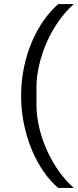

<svg xmlns="http://www.w3.org/2000/svg" viewBox="-20 -780 380 937"><path d="M83 -312Q83 -384 97 -451Q111 -518 135.5 -575.5Q160 -633 193 -680Q226 -727 264 -760H340Q298 -722 264.5 -674Q231 -626 207.5 -572Q184 -518 171 -462Q158 -406 158 -354V-268Q158 -215 171 -159Q184 -103 208 -49Q232 5 265.5 53Q299 101 340 137H264Q227 106 194 59Q161 12 136.5 -46Q112 -104 97.5 -171.5Q83 -239 83 -312Z"/></svg>

Font: IBM Plex Thai
Style: Regular
Weight: 400
Designer: Mike Abbink, Paul van der Laan, Pieter van Rosmalen, Ben Mitchell, Mark Frömberg
Foundry: Bold Monday
Version: Version 1.0